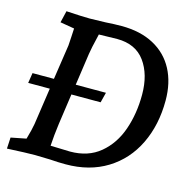

<svg xmlns="http://www.w3.org/2000/svg" viewBox="-105 -816 933 927"><g transform="rotate(15 362.0 -352.5)"><path d="M12 -51 88 -66Q102 -114 107 -144L134 -328H26L34 -379H141L167 -553L170 -601L172 -639L101 -651L115 -710Q198 -705 232 -705L311 -707Q355 -710 391 -710Q485 -710 552 -674Q619 -638 654 -572Q689 -506 689 -417Q689 -295 642.5 -199Q596 -103 508.5 -49Q421 5 302 5Q263 5 225 2Q175 0 148 0Q107 0 9 5ZM242 -62 307 -60Q397 -60 456.5 -109.5Q516 -159 544 -239.5Q572 -320 572 -415Q572 -516 525.5 -580Q479 -644 386 -644L295 -642Q276 -563 273 -539L250 -379H401L388 -328H242L220 -174Q212 -115 209 -63Z"/></g></svg>

Font: Andada Pro SemiBold
Style: Italic
Weight: 600
Italic angle: -6.99998°
Designer: Carolina Giovagnoli
Foundry: Huerta Tipografica
Version: Version 3.005